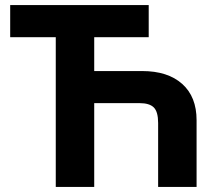

<svg xmlns="http://www.w3.org/2000/svg" viewBox="-20 -734 845 754"><path d="M564 -714V-588H350V-455H538Q639 -455 695.5 -404.5Q752 -354 752 -262V0H601V-251Q601 -295 584 -312Q567 -329 528 -329H350V0H199V-588H20V-714Z"/></svg>

Font: Noto IKEA Arabic
Style: Bold
Weight: 700
Designer: Monotype Design Team
Foundry: Monotype Imaging Inc.
Version: Version 1.200